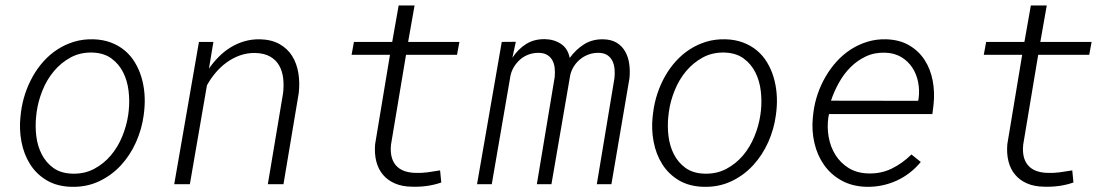

<svg xmlns="http://www.w3.org/2000/svg" viewBox="-20 -684 4148 713"><path d="M58.1 -268.6Q62.5 -303.2 73.7 -336.9Q85 -370.6 102.1 -400.9Q119.1 -431.2 142.3 -456.8Q165.5 -482.4 193.8 -500.7Q222.2 -519 255.4 -529.1Q288.6 -539.1 326.7 -538.1Q362.8 -537.1 391.8 -526.1Q420.9 -515.1 443.1 -496.6Q465.3 -478 480.7 -452.6Q496.1 -427.2 504.9 -398.2Q513.7 -369.1 516.4 -337.4Q519 -305.7 515.6 -273.4L513.7 -256.8Q506.8 -204.6 485.1 -156Q463.4 -107.4 429 -70.1Q394.5 -32.7 347.9 -10.7Q301.3 11.2 245.1 9.8Q191.4 8.3 153.1 -14.6Q114.7 -37.6 91.6 -74.5Q68.4 -111.3 59.6 -158Q50.8 -204.6 56.2 -252.4ZM114.3 -252Q110.4 -216.3 114.7 -179.2Q119.1 -142.1 134.8 -111.3Q150.4 -80.6 178 -60.5Q205.6 -40.5 248 -39.1Q293 -37.6 329.1 -56.6Q365.2 -75.7 391.6 -106.9Q418 -138.2 434.1 -177.7Q450.2 -217.3 456.1 -257.3L458 -272.9Q461.9 -308.6 457.5 -346.2Q453.1 -383.8 437.5 -415Q421.9 -446.3 394 -466.8Q366.2 -487.3 323.7 -488.8Q278.3 -490.2 242.4 -470.7Q206.5 -451.2 180.2 -419.7Q153.8 -388.2 137.7 -348.1Q121.6 -308.1 116.2 -268.6Z M772.5 -528.3 755.9 -429.2Q772.5 -453.1 792.7 -473.4Q813 -493.7 836.9 -508.3Q860.8 -522.9 887.9 -530.8Q915 -538.6 945.3 -538.1Q988.3 -537.1 1018.1 -520.3Q1047.9 -503.4 1064.9 -476.1Q1082 -448.7 1087.9 -413.1Q1093.8 -377.4 1089.4 -338.4L1032.7 0H974.6L1031.2 -337.9Q1034.7 -367.2 1031.5 -393.8Q1028.3 -420.4 1016.6 -440.9Q1004.9 -461.4 983.2 -473.9Q961.4 -486.3 928.2 -487.3Q897.9 -487.8 871.3 -478.3Q844.7 -468.8 822 -452.4Q799.3 -436 780.8 -414.1Q762.2 -392.1 748.5 -367.2L685.1 0H627L718.8 -528.3Z M1519.5 -663.6 1495.6 -528.3H1686L1677.2 -480.5H1487.8L1432.1 -147.5Q1426.8 -98.1 1449.5 -70.8Q1472.2 -43.5 1522 -42Q1545.4 -41 1568.4 -44.2Q1591.3 -47.4 1614.3 -51.3L1618.7 -6.3Q1592.3 2.9 1564.7 6.6Q1537.1 10.3 1509.3 9.3Q1473.1 8.8 1446.3 -2.9Q1419.4 -14.6 1402.1 -35.2Q1384.8 -55.7 1377.4 -84.5Q1370.1 -113.3 1373 -148.4L1428.2 -480.5H1285.6L1294.4 -528.3H1436.5L1460.4 -663.6Z M1895.5 -528.8 1882.8 -469.7Q1904.3 -502 1933.8 -520.5Q1963.4 -539.1 2002.9 -538.6Q2037.6 -538.1 2063.2 -521Q2088.9 -503.9 2095.7 -468.8Q2118.2 -500 2148.7 -519.3Q2179.2 -538.6 2219.2 -538.1Q2250.5 -537.6 2270.8 -524.9Q2291 -512.2 2302.2 -491.7Q2313.5 -471.2 2316.9 -445.3Q2320.3 -419.4 2317.4 -392.6L2250.5 0H2196.3L2261.7 -393.1Q2263.7 -410.2 2262.2 -427.2Q2260.7 -444.3 2254.2 -457.8Q2247.6 -471.2 2234.9 -479.5Q2222.2 -487.8 2201.2 -487.8Q2182.6 -487.8 2165.8 -481.7Q2148.9 -475.6 2135.3 -464.6Q2121.6 -453.6 2111.8 -438.7Q2102.1 -423.8 2097.7 -405.8L2027.8 0H1973.6L2040 -398.4Q2041.5 -415.5 2039.8 -431.6Q2038.1 -447.8 2031.2 -460.2Q2024.4 -472.7 2011.7 -480.2Q1999 -487.8 1979 -487.8Q1960.4 -487.8 1943.6 -481.7Q1926.8 -475.6 1913.3 -464.4Q1899.9 -453.1 1890.1 -438Q1880.4 -422.9 1876 -404.8L1806.2 0H1751.5L1843.3 -528.3Z M2405.8 -268.6Q2410.2 -303.2 2421.4 -336.9Q2432.6 -370.6 2449.7 -400.9Q2466.8 -431.2 2490 -456.8Q2513.2 -482.4 2541.5 -500.7Q2569.8 -519 2603 -529.1Q2636.2 -539.1 2674.3 -538.1Q2710.4 -537.1 2739.5 -526.1Q2768.6 -515.1 2790.8 -496.6Q2813 -478 2828.4 -452.6Q2843.8 -427.2 2852.5 -398.2Q2861.3 -369.1 2864 -337.4Q2866.7 -305.7 2863.3 -273.4L2861.3 -256.8Q2854.5 -204.6 2832.8 -156Q2811 -107.4 2776.6 -70.1Q2742.2 -32.7 2695.6 -10.7Q2648.9 11.2 2592.8 9.8Q2539.1 8.3 2500.7 -14.6Q2462.4 -37.6 2439.2 -74.5Q2416 -111.3 2407.2 -158Q2398.4 -204.6 2403.8 -252.4ZM2461.9 -252Q2458 -216.3 2462.4 -179.2Q2466.8 -142.1 2482.4 -111.3Q2498 -80.6 2525.6 -60.5Q2553.2 -40.5 2595.7 -39.1Q2640.6 -37.6 2676.8 -56.6Q2712.9 -75.7 2739.3 -106.9Q2765.6 -138.2 2781.7 -177.7Q2797.9 -217.3 2803.7 -257.3L2805.7 -272.9Q2809.6 -308.6 2805.2 -346.2Q2800.8 -383.8 2785.2 -415Q2769.5 -446.3 2741.7 -466.8Q2713.9 -487.3 2671.4 -488.8Q2626 -490.2 2590.1 -470.7Q2554.2 -451.2 2527.8 -419.7Q2501.5 -388.2 2485.4 -348.1Q2469.2 -308.1 2463.9 -268.6Z M3197.8 9.8Q3144.5 8.3 3105 -13.7Q3065.4 -35.6 3040.3 -71.3Q3015.1 -106.9 3004.4 -152.8Q2993.7 -198.7 2998.5 -247.6L3001 -269Q3005.4 -302.7 3016.8 -335.9Q3028.3 -369.1 3045.9 -399.4Q3063.5 -429.7 3086.9 -455.6Q3110.4 -481.4 3138.9 -500Q3167.5 -518.6 3200.7 -528.8Q3233.9 -539.1 3270.5 -538.1Q3320.8 -536.6 3356.4 -515.6Q3392.1 -494.6 3413.8 -460.9Q3435.5 -427.2 3443.6 -384.3Q3451.7 -341.3 3446.8 -295.9L3442.4 -260.3H3058.6L3056.2 -248.5Q3050.8 -211.4 3057.4 -174.8Q3064 -138.2 3082.5 -108.6Q3101.1 -79.1 3131.1 -60.3Q3161.1 -41.5 3202.1 -40Q3250.5 -38.1 3290.8 -57.6Q3331.1 -77.1 3364.7 -110.4L3399.4 -82.5Q3361.3 -36.6 3309.1 -12.9Q3256.8 10.7 3197.8 9.8ZM3267.6 -488.3Q3228 -489.7 3195.8 -474.6Q3163.6 -459.5 3138.4 -434.3Q3113.3 -409.2 3095.2 -376.5Q3077.1 -343.8 3065.9 -310.1L3389.6 -309.6L3391.1 -316.9Q3395.5 -348.1 3389.6 -378.4Q3383.8 -408.7 3367.9 -432.9Q3352.1 -457 3326.7 -472.2Q3301.3 -487.3 3267.6 -488.3Z M3867.2 -663.6 3843.3 -528.3H4033.7L4024.9 -480.5H3835.4L3779.8 -147.5Q3774.4 -98.1 3797.1 -70.8Q3819.8 -43.5 3869.6 -42Q3893.1 -41 3916 -44.2Q3939 -47.4 3961.9 -51.3L3966.3 -6.3Q3939.9 2.9 3912.4 6.6Q3884.8 10.3 3856.9 9.3Q3820.8 8.8 3793.9 -2.9Q3767.1 -14.6 3749.8 -35.2Q3732.4 -55.7 3725.1 -84.5Q3717.8 -113.3 3720.7 -148.4L3775.9 -480.5H3633.3L3642.1 -528.3H3784.2L3808.1 -663.6Z"/></svg>

Font: Roboto Mono Light
Style: Italic
Weight: 300
Designer: Google
Version: Version 2.000985; 2015; ttfautohint (v1.3)